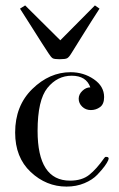

<svg xmlns="http://www.w3.org/2000/svg" viewBox="-20 -681 441 710"><path d="M200 -462Q181 -462 175 -465.5Q169 -469 160 -483Q150 -498 135 -521.5Q120 -545 96 -583Q72 -621 54 -649L73 -661L203 -532L331 -661L348 -649Q320 -606 284.5 -549Q249 -492 244 -484Q235 -469 228 -465.5Q221 -462 200 -462ZM226 9Q151 9 93.5 -45Q36 -99 36 -191Q36 -290 99.5 -352Q163 -414 241 -414Q289 -414 327 -388Q365 -362 365 -322Q365 -296 350 -285Q335 -274 316 -274Q297 -274 284 -286.5Q271 -299 271 -316Q271 -332 284.5 -345Q298 -358 314 -358Q299 -401 245 -401Q192 -401 155.5 -356Q119 -311 119 -197Q119 -13 239 -13Q283 -13 310 -34.5Q337 -56 365 -96Q368 -101 372 -101Q386 -101 380 -88Q376 -79 367 -66.5Q358 -54 340 -35Q322 -16 292 -3.5Q262 9 226 9Z"/></svg>

Font: HK Venetian
Style: Regular
Weight: 400
Designer: Alfredo Marco Pradil
Foundry: Alfredo Marco Pradil
Version: Version 1.000;PS 001.000;hotconv 1.0.88;makeotf.lib2.5.64775